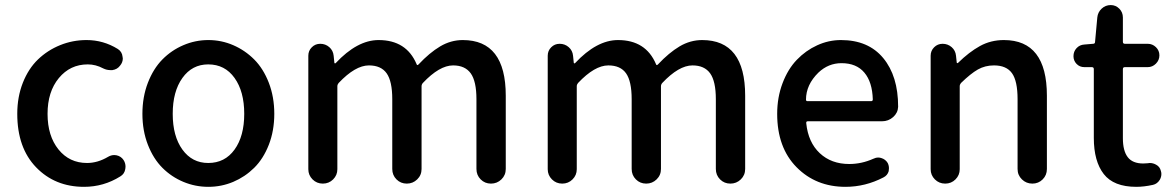

<svg xmlns="http://www.w3.org/2000/svg" viewBox="-20 -722 4611 755"><path d="M310.5 12.7Q196.3 12.7 122.1 -64Q47.9 -140.6 47.9 -274.4Q47.9 -340.8 69.8 -396.5Q91.8 -452.1 129.4 -488.3Q167 -524.4 216.3 -544.4Q265.6 -564.5 320.3 -564.5Q386.7 -564.5 443.4 -529.3Q460 -518.6 461.9 -499Q462.9 -496.1 462.9 -492.2Q462.9 -476.6 452.1 -463.9Q441.4 -449.2 421.9 -446.3Q418 -446.3 414.1 -446.3Q399.4 -446.3 385.7 -453.1Q356.4 -468.8 325.2 -468.8Q255.9 -468.8 211.4 -415Q167 -361.3 167 -274.4Q167 -187.5 210 -134.3Q252.9 -81.1 322.3 -81.1Q364.3 -81.1 405.3 -105.5Q417 -112.3 429.7 -112.3Q433.6 -112.3 438.5 -111.3Q456.1 -107.4 465.8 -92.8Q473.6 -81.1 473.6 -66.4Q473.6 -62.5 472.7 -57.6Q469.7 -38.1 453.1 -28.3Q387.7 12.7 310.5 12.7Z M540 -274.4Q540 -340.8 561.5 -396.5Q583 -452.1 618.7 -488.3Q654.3 -524.4 701.2 -544.4Q748 -564.5 799.3 -564.5Q850.6 -564.5 897 -544.4Q943.4 -524.4 979.5 -488.3Q1015.6 -452.1 1037.1 -396.5Q1058.6 -340.8 1058.6 -274.4Q1058.6 -208 1037.1 -152.8Q1015.6 -97.7 979.5 -62Q943.4 -26.4 897 -6.8Q850.6 12.7 799.3 12.7Q748 12.7 701.2 -6.8Q654.3 -26.4 618.7 -62Q583 -97.7 561.5 -152.8Q540 -208 540 -274.4ZM798.8 -81.1Q864.3 -81.1 902.3 -133.8Q940.4 -186.5 940.4 -274.4Q940.4 -362.3 902.3 -415.5Q864.3 -468.8 798.8 -468.8Q735.4 -468.8 697.3 -415.5Q659.2 -362.3 659.2 -274.4Q659.2 -186.5 697.3 -133.8Q735.4 -81.1 798.8 -81.1Z M1192.4 -56.6V-502.9Q1192.4 -522.5 1206.1 -536.1Q1219.7 -549.8 1239.3 -549.8Q1259.8 -549.8 1274.9 -536.6Q1290 -523.4 1292 -502.9L1294.9 -474.6Q1295.9 -472.7 1297.4 -472.7Q1298.8 -472.7 1299.8 -473.6Q1384.8 -564.5 1468.8 -564.5Q1578.1 -564.5 1618.2 -469.7Q1620.1 -462.9 1626 -468.8Q1668.9 -514.6 1710.9 -539.6Q1752.9 -564.5 1799.8 -564.5Q1968.8 -564.5 1968.8 -345.7V-57.6Q1968.8 -33.2 1951.7 -16.6Q1934.6 0 1910.6 0Q1886.7 0 1870.1 -16.6Q1853.5 -33.2 1853.5 -57.6V-332Q1853.5 -402.3 1831.1 -433.6Q1808.6 -464.8 1761.7 -464.8Q1708 -464.8 1642.6 -395.5Q1637.7 -389.6 1637.7 -382.8V-57.6Q1637.7 -33.2 1620.6 -16.6Q1603.5 0 1579.6 0Q1555.7 0 1539.1 -16.6Q1522.5 -33.2 1522.5 -57.6V-332Q1522.5 -402.3 1500.5 -433.6Q1478.5 -464.8 1430.7 -464.8Q1377 -464.8 1311.5 -395.5Q1306.6 -389.6 1306.6 -382.8V-56.6Q1306.6 -33.2 1290 -16.6Q1273.4 0 1249.5 0Q1225.6 0 1209 -16.6Q1192.4 -33.2 1192.4 -56.6Z M2133.8 -56.6V-502.9Q2133.8 -522.5 2147.5 -536.1Q2161.1 -549.8 2180.7 -549.8Q2201.2 -549.8 2216.3 -536.6Q2231.4 -523.4 2233.4 -502.9L2236.3 -474.6Q2237.3 -472.7 2238.8 -472.7Q2240.2 -472.7 2241.2 -473.6Q2326.2 -564.5 2410.2 -564.5Q2519.5 -564.5 2559.6 -469.7Q2561.5 -462.9 2567.4 -468.8Q2610.4 -514.6 2652.3 -539.6Q2694.3 -564.5 2741.2 -564.5Q2910.2 -564.5 2910.2 -345.7V-57.6Q2910.2 -33.2 2893.1 -16.6Q2876 0 2852.1 0Q2828.1 0 2811.5 -16.6Q2794.9 -33.2 2794.9 -57.6V-332Q2794.9 -402.3 2772.5 -433.6Q2750 -464.8 2703.1 -464.8Q2649.4 -464.8 2584 -395.5Q2579.1 -389.6 2579.1 -382.8V-57.6Q2579.1 -33.2 2562 -16.6Q2544.9 0 2521 0Q2497.1 0 2480.5 -16.6Q2463.9 -33.2 2463.9 -57.6V-332Q2463.9 -402.3 2441.9 -433.6Q2419.9 -464.8 2372.1 -464.8Q2318.4 -464.8 2252.9 -395.5Q2248 -389.6 2248 -382.8V-56.6Q2248 -33.2 2231.4 -16.6Q2214.8 0 2190.9 0Q2167 0 2150.4 -16.6Q2133.8 -33.2 2133.8 -56.6Z M3304.7 12.7Q3188.5 12.7 3112.3 -64.5Q3036.1 -141.6 3036.1 -274.4Q3036.1 -338.9 3057.1 -394.5Q3078.1 -450.2 3113.3 -486.8Q3148.4 -523.4 3193.4 -543.9Q3238.3 -564.5 3287.1 -564.5Q3394.5 -564.5 3453.1 -493.7Q3511.7 -422.9 3511.7 -302.7Q3511.7 -302.7 3511.7 -301.8Q3510.7 -278.3 3492.2 -261.7Q3473.6 -245.1 3448.2 -245.1H3156.2Q3149.4 -245.1 3150.4 -237.3Q3158.2 -162.1 3203.6 -119.6Q3249 -77.1 3319.3 -77.1Q3368.2 -77.1 3414.1 -97.7Q3423.8 -102.5 3433.6 -102.5Q3439.5 -102.5 3445.3 -100.6Q3461.9 -95.7 3470.7 -81.1Q3475.6 -71.3 3475.6 -60.5Q3475.6 -54.7 3474.6 -48.8Q3469.7 -32.2 3454.1 -24.4Q3382.8 12.7 3304.7 12.7ZM3149.4 -330.1Q3149.4 -324.2 3155.3 -324.2H3405.3Q3412.1 -324.2 3412.1 -331.1Q3412.1 -331.1 3412.1 -331.1Q3410.2 -399.4 3378.9 -436.5Q3347.7 -473.6 3289.1 -473.6Q3237.3 -473.6 3198.2 -436.5Q3149.4 -388.7 3149.4 -330.1Z M3639.6 -56.6V-502.9Q3639.6 -522.5 3653.3 -536.1Q3667 -549.8 3686.5 -549.8Q3707 -549.8 3722.2 -536.6Q3737.3 -523.4 3739.3 -502.9L3742.2 -475.6Q3743.2 -473.6 3744.6 -473.6Q3746.1 -473.6 3747.1 -474.6Q3791 -517.6 3833.5 -541Q3876 -564.5 3927.7 -564.5Q4096.7 -564.5 4096.7 -345.7V-57.6Q4096.7 -33.2 4080.1 -16.6Q4063.5 0 4039.6 0Q4015.6 0 3998.5 -16.6Q3981.4 -33.2 3981.4 -57.6V-332Q3981.4 -403.3 3959.5 -434.1Q3937.5 -464.8 3888.7 -464.8Q3853.5 -464.8 3825.2 -448.7Q3796.9 -432.6 3758.8 -395.5Q3753.9 -389.6 3753.9 -382.8V-56.6Q3753.9 -33.2 3737.3 -16.6Q3720.7 0 3696.8 0Q3672.9 0 3656.2 -16.6Q3639.6 -33.2 3639.6 -56.6Z M4448.2 12.7Q4359.4 12.7 4320.3 -37.6Q4281.2 -87.9 4281.2 -179.7V-450.2Q4281.2 -458 4273.4 -458H4244.1Q4225.6 -458 4213.4 -470.7Q4201.2 -483.4 4201.2 -501Q4201.2 -519.5 4213.4 -532.7Q4225.6 -545.9 4244.1 -546.9L4278.3 -549.8Q4286.1 -549.8 4286.1 -557.6L4294.9 -653.3Q4296.9 -673.8 4312 -688Q4327.1 -702.1 4347.7 -702.1Q4367.2 -702.1 4381.3 -688Q4395.5 -673.8 4395.5 -653.3V-557.6Q4395.5 -549.8 4403.3 -549.8H4493.2Q4511.7 -549.8 4525.4 -536.6Q4539.1 -523.4 4539.1 -504.4Q4539.1 -485.4 4525.4 -471.7Q4511.7 -458 4493.2 -458H4403.3Q4395.5 -458 4395.5 -450.2V-178.7Q4395.5 -128.9 4414.6 -104Q4433.6 -79.1 4475.6 -79.1Q4483.4 -79.1 4493.2 -80.1Q4497.1 -81.1 4501 -81.1Q4514.6 -81.1 4526.4 -74.2Q4541 -66.4 4544.9 -49.8Q4546.9 -43.9 4546.9 -38.1Q4546.9 -26.4 4541 -15.6Q4531.2 1 4513.7 4.9Q4478.5 12.7 4448.2 12.7Z"/></svg>

Font: Gen Jyuu Gothic Medium
Style: Regular
Weight: 500
Designer: [Source Han Sans]
Ryoko NISHIZUKA  (kana & ideographs); Paul D. Hunt (Latin, Greek & Cyrillic); Wenlong ZHANG  (bopomofo
Version: Version 1.002.20150607